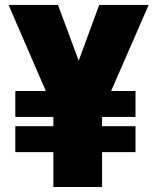

<svg xmlns="http://www.w3.org/2000/svg" viewBox="-20 -747 628 767"><path d="M211.6 -727.3 294.4 -504.6 376.4 -727.3H573.9L424 -383.5H521.3V-279.8H387.8V-242.9H521.3V-139.2H387.8V0H193.2V-139.2H41.2V-242.9H193.2V-279.8H41.2V-383.5H163L14.2 -727.3Z"/></svg>

Font: Inter P Black
Style: Regular
Weight: 900
Designer: Rasmus Andersson
Foundry: rsms
Version: Version 3.018;git-588b23468